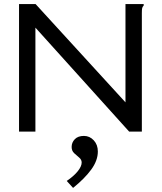

<svg xmlns="http://www.w3.org/2000/svg" viewBox="-20 -643 790 938"><path d="M73 -623H154L593 -143V-623H682V-616Q676 -610 674.5 -603Q673 -596 673 -579V0H611L153 -508V0H73ZM337 275 306 241Q340 218 359.5 194Q379 170 379 151Q379 137 367 127Q355 117 342.5 105.5Q330 94 330 75Q330 53 345.5 37Q361 21 390 21Q418 21 438 42.5Q458 64 458 97Q458 141 426 185Q394 229 337 275Z"/></svg>

Font: Inconsolata ExtraExpanded
Style: Regular
Weight: 400
Width: 8
Monospace: yes
Designer: Raph Levien, Cyreal, Brenton Simpson
Foundry: Raph Levien, Cyreal, Google
Version: Version 3.000; ttfautohint (v1.8.2.53-6de2)